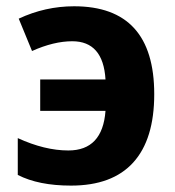

<svg xmlns="http://www.w3.org/2000/svg" viewBox="-20 -576 552 606"><path d="M213.9 -556.2Q466.8 -556.2 466.8 -278.8Q466.8 -136.2 400.6 -63.2Q334.5 9.8 204.1 9.8Q101.6 9.8 36.1 -23.9V-140.1Q121.1 -101.1 195.8 -101.1Q303.7 -101.1 313 -226.1H106.9V-325.2H313Q305.7 -445.8 208 -445.8Q149.9 -445.8 81.1 -415L39.1 -517.1Q122.6 -556.2 213.9 -556.2Z"/></svg>

Font: NotoSans-Bold
Style: Bold
Weight: 700
Designer: Monotype Design team
Foundry: Monotype Imaging Inc.
Version: Version 1.04